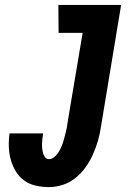

<svg xmlns="http://www.w3.org/2000/svg" viewBox="-20 -755 540 783"><path d="M180 8Q152 8 125.5 2Q99 -4 78.5 -19Q58 -34 44.5 -56Q31 -78 24 -103.5Q17 -129 16 -156Q15 -183 19 -211H156Q154 -201 153 -190.5Q152 -180 151.5 -170Q151 -160 152 -150Q153 -140 155.5 -131Q158 -122 163.5 -114Q169 -106 180 -106Q190 -106 200 -113.5Q210 -121 216.5 -131Q223 -141 228 -151.5Q233 -162 236.5 -172.5Q240 -183 242.5 -193.5Q245 -204 248 -215Q251 -226 253 -236.5Q255 -247 256 -258L317 -621H219L218 -735H474L392 -240Q388 -211 380 -183Q372 -155 360 -127.5Q348 -100 330.5 -75Q313 -50 289.5 -30.5Q266 -11 237 -1.5Q208 8 180 8Z"/></svg>

Font: Iosevka Curly Heavy
Style: Italic
Weight: 900
Italic angle: -9°
Monospace: yes
Designer: Belleve Invis
Foundry: Belleve Invis
Version: Version 22.1.2; ttfautohint (v1.8.4)